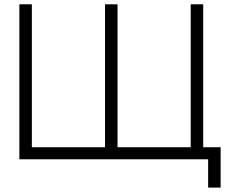

<svg xmlns="http://www.w3.org/2000/svg" viewBox="-20 -740 1055 892"><path d="M1005 131.5V-56H924V-720H866V-56H526V-720H468V-56H128V-720H70V0H947V131.5Z"/></svg>

Font: Vela Sans Light
Style: Regular
Weight: 300
Designer: Principal design: Mikhail Sharanda - project Manrope.
Design modification: Ravid Balaliev
Foundry: Mikhail Sharanda
Version: Version 1.001